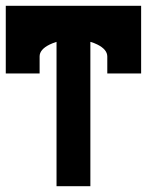

<svg xmlns="http://www.w3.org/2000/svg" viewBox="-20 -645 567 665"><path d="M468.8 -625V-390.6H351.6V-449.2Q351.6 -473.6 317.4 -490.7Q305.7 -496.6 293 -500V0H175.8V-500Q163.1 -496.1 151.9 -490.7Q117.2 -473.6 117.2 -449.7V-390.6H0V-625Z"/></svg>

Font: Leporid
Style: Regular
Weight: 400
Designer: GGBotNet
Foundry: GGBotNet
Version: 1.00